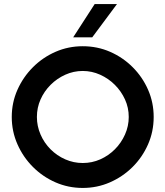

<svg xmlns="http://www.w3.org/2000/svg" viewBox="-20 -918 816 947"><path d="M388 9Q317 9 254 -18.5Q191 -46 142.5 -94.5Q94 -143 66 -206.5Q38 -270 38 -341Q38 -412 66 -475Q94 -538 142.5 -586.5Q191 -635 254 -662.5Q317 -690 388 -690Q460 -690 523 -662.5Q586 -635 634.5 -586.5Q683 -538 710.5 -475Q738 -412 738 -341Q738 -269 710 -205.5Q682 -142 633.5 -94Q585 -46 522 -18.5Q459 9 388 9ZM388 -114Q434 -114 474.5 -132Q515 -150 546.5 -181.5Q578 -213 596.5 -254.5Q615 -296 615 -341Q615 -387 596.5 -427.5Q578 -468 546.5 -499.5Q515 -531 474 -549.5Q433 -568 388 -568Q343 -568 302 -549.5Q261 -531 229.5 -499.5Q198 -468 180 -427.5Q162 -387 162 -341Q162 -296 180 -254.5Q198 -213 229.5 -181.5Q261 -150 302 -132Q343 -114 388 -114ZM341 -734 447 -898H557L435 -734Z"/></svg>

Font: Teachers SemiBold
Style: Regular
Weight: 600
Version: Version 1.001